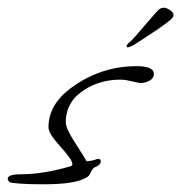

<svg xmlns="http://www.w3.org/2000/svg" viewBox="-38 -488 471 499"><path d="M75 -9Q33 -9 11.5 -11Q-10 -13 -12 -14Q-18 -19 -18 -23Q-18 -35 15 -35Q74 -35 146 -56Q150 -57 150 -62Q150 -73 119 -107Q88 -141 88 -157Q88 -216 146 -259Q223 -316 317 -316Q362 -316 362 -296Q362 -277 330 -272Q326 -272 319 -273.5Q312 -275 303 -277Q287 -281 275 -281Q223 -281 182 -255Q133 -224 133 -171Q133 -154 156 -119Q163 -108 168.5 -99Q174 -90 178 -84Q186 -71 187 -69Q195 -69 207 -72Q213 -75 217 -75Q224 -75 224 -69Q224 -60 212 -55Q203 -52 198 -40.5Q193 -29 187 -27Q159 -9 75 -9ZM294 -365Q291 -365 291 -367Q291 -371 295.5 -375.5Q300 -380 302 -381Q310 -389 322 -403Q334 -417 346.5 -431.5Q359 -446 366 -454Q371 -460 376 -464Q381 -468 388 -468Q394 -468 403.5 -462Q413 -456 413 -448Q413 -442 399.5 -432Q386 -422 378 -416Q366 -408 348 -396Q330 -384 315 -374.5Q300 -365 294 -365Z"/></svg>

Font: Whisper
Style: Regular
Weight: 400
Designer: Robert E. Leuschke
Foundry: Robert E. Leuschke
Version: Version 1.010; ttfautohint (v1.8.4.7-5d5b)